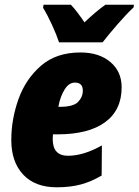

<svg xmlns="http://www.w3.org/2000/svg" viewBox="-20 -786 589 816"><path d="M416 -606Q439 -636 478 -681Q517 -726 548 -755L549 -766H428Q407 -751 384.5 -732Q362 -713 339 -691Q327 -709 310.5 -731Q294 -753 281 -766H165L163 -753Q182 -722 201 -680.5Q220 -639 231 -606ZM412 -40 413 -168Q335 -124 269 -124Q204 -124 204 -195Q204 -205 205 -215H224Q356 -215 426.5 -266.5Q497 -318 497 -415Q497 -482 449 -522.5Q401 -563 322 -563Q219 -563 154 -506.5Q89 -450 58.5 -364.5Q28 -279 28 -191Q28 -98 78.5 -44Q129 10 221 10Q279 10 323.5 -2Q368 -14 412 -40ZM298 -435Q332 -435 332 -401Q332 -374 312 -353Q292 -332 234 -332H228Q236 -376 254.5 -405.5Q273 -435 298 -435Z"/></svg>

Font: Noto Sans Display SemiCondensed Black
Style: Italic
Weight: 900
Width: 4
Designer: Monotype Design team
Foundry: Monotype Imaging Inc.
Version: 1.000